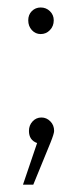

<svg xmlns="http://www.w3.org/2000/svg" viewBox="-20 -381 220 518"><path d="M89.8 -289.1Q75.7 -289.1 65.9 -299.8Q56.2 -310.5 56.2 -326.2Q56.2 -341.3 65.9 -351.1Q75.7 -360.8 89.8 -360.8Q104.5 -360.8 114.7 -350.8Q125 -340.8 125 -326.2Q125 -310.5 114.7 -299.8Q104.5 -289.1 89.8 -289.1ZM91.8 -64Q105.5 -64 115.7 -53.7Q126 -43.5 126 -27.8Q126 -20.5 116.2 3.9L69.8 117.2H42L80.1 4.9Q58.1 -2.9 58.1 -27.8Q58.1 -43 67.9 -53.5Q77.6 -64 91.8 -64Z"/></svg>

Font: Montserrat-Arabic ExtraLight
Style: Regular
Weight: 275
Designer: Mohamed Gaber
Foundry: Kief Type Foundry
Version: Version 5.008;PS 005.008;hotconv 1.0.88;makeotf.lib2.5.64775